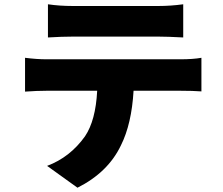

<svg xmlns="http://www.w3.org/2000/svg" viewBox="-20 -802 1040 897"><path d="M320 -631Q270 -631 204 -627V-782Q258 -774 320 -774H720Q777 -774 836 -782V-627Q762 -631 720 -631ZM822 -525Q882 -525 921 -532V-375Q881 -378 822 -378H604Q595 -223 545 -123Q485 3 342 75L200 -27Q307 -67 377 -165Q427 -239 434 -378H198Q153 -378 97 -374V-532Q151 -525 198 -525Z"/></svg>

Font: Source Han Sans CN Heavy
Style: Bold
Weight: 900
Designer: Ryoko NISHIZUKA (kana & ideographs); Paul D. Hunt (Latin, Greek & Cyrillic); Wenlong ZHANG (bopomofo); Sandoll Communica
Foundry: Adobe Systems Incorporated
Version: Version 1.000;PS 1;hotconv 1.0.78;makeotf.lib2.5.61930